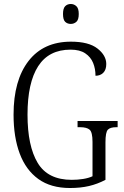

<svg xmlns="http://www.w3.org/2000/svg" viewBox="-20 -933 624 963"><path d="M331 10Q235 10 172.5 -35Q110 -80 79 -162.5Q48 -245 48 -358Q48 -530 123 -627Q198 -724 336 -724Q425 -724 469 -689.5Q513 -655 513 -612Q513 -583 498 -568Q483 -553 459 -553Q459 -588 447 -617.5Q435 -647 407.5 -665.5Q380 -684 334 -684Q225 -684 171.5 -601Q118 -518 118 -358Q118 -201 169 -116Q220 -31 340 -31Q370 -31 397.5 -35.5Q425 -40 444 -49V-221Q444 -270 429.5 -282.5Q415 -295 382 -295H369V-326H570V-295H563Q533 -295 521 -282.5Q509 -270 509 -219V-31Q469 -10 426.5 0Q384 10 331 10ZM335 -813Q318 -813 307 -823.5Q296 -834 296 -863Q296 -891 307 -902Q318 -913 335 -913Q351 -913 363 -902Q375 -891 375 -863Q375 -834 363 -823.5Q351 -813 335 -813Z"/></svg>

Font: Noto Serif Tamil Condensed Light
Style: Regular
Weight: 300
Width: 3
Designer: Indian Type Foundry, Tom Grace, and the Monotype Design Team
Foundry: Monotype Imaging Inc.
Version: Version 2.004; ttfautohint (v1.8.4.7-5d5b)